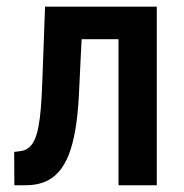

<svg xmlns="http://www.w3.org/2000/svg" viewBox="-20 -548 545 568"><path d="M353.5 -528.3V-432.1H141.1V-528.3ZM443.8 -528.3V0H330.6V-528.3ZM113.3 -528.3H226.1L213.4 -266.6Q210.4 -208.5 202.9 -164.3Q195.3 -120.1 182.9 -88.9Q170.4 -57.6 152.1 -37.8Q133.8 -18.1 110.1 -9Q86.4 0 56.6 0H22.5L22 -98.6L38.1 -100.6Q52.7 -102.1 63.5 -109.9Q74.2 -117.7 81.5 -132.8Q88.9 -147.9 93.5 -171.6Q98.1 -195.3 100.8 -227.8Q103.5 -260.3 105 -302.7Z"/></svg>

Font: Roboto Condensed Medium
Style: Regular
Weight: 500
Designer: Christian Robertson
Foundry: Google
Version: Version 3.0